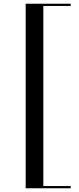

<svg xmlns="http://www.w3.org/2000/svg" viewBox="-20 -812 422 1032"><path d="M118 -792H360V-780H213V188H360V200H118Z"/></svg>

Font: Nyght Serif
Style: Regular
Weight: 400
Designer: Maksym Kobuzan
Version: Version 0.410;July 4, 2025;FontCreator 15.0.0.2958 64-bit